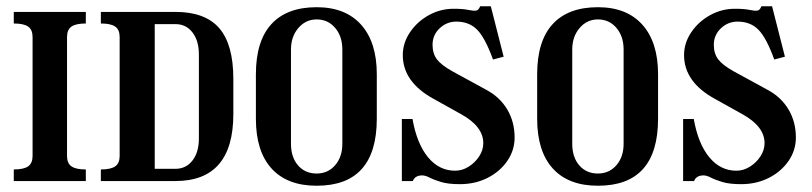

<svg xmlns="http://www.w3.org/2000/svg" viewBox="-20 -578 2593 613"><path d="M24 -37Q56 -37 70 -47Q84 -57 84 -80V-460Q84 -483 70 -493Q56 -503 24 -503V-540H254V-503Q222 -503 208 -493Q194 -483 194 -460V-80Q194 -57 208 -47Q222 -37 254 -37V0H24Z M302 -37Q334 -37 348 -47Q362 -57 362 -80V-460Q362 -483 348 -493Q334 -503 302 -503V-540H540Q635 -540 680 -488Q725 -436 725 -326V-214Q725 0 540 0H302ZM540 -501H474V-39H540Q574 -39 594.5 -65.5Q615 -92 615 -136V-404Q615 -448 594.5 -474.5Q574 -501 540 -501Z M991 -555Q1083 -555 1133 -499Q1183 -443 1183 -341V-199Q1183 15 991 15Q897 15 847 -40Q797 -95 797 -199V-341Q797 -447 846.5 -501Q896 -555 991 -555ZM991 -24Q1027 -24 1050 -50.5Q1073 -77 1073 -119V-420Q1073 -462 1050 -489Q1027 -516 991 -516Q956 -516 932.5 -488.5Q909 -461 909 -420V-119Q909 -76 931.5 -50Q954 -24 991 -24Z M1428 -550Q1458 -550 1474.5 -546.5Q1491 -543 1499.5 -544Q1508 -545 1513 -558H1547L1588 -397L1554 -388Q1529 -457 1503.5 -483Q1478 -509 1437 -509Q1406 -509 1383.5 -487.5Q1361 -466 1361 -435Q1361 -407 1375 -388.5Q1389 -370 1425 -350L1533 -291Q1576 -268 1599.5 -228.5Q1623 -189 1623 -139Q1623 -98 1599.5 -64Q1576 -30 1536.5 -10Q1497 10 1448 10Q1411 10 1388 3Q1365 -4 1351.5 -11Q1338 -18 1328 -18Q1305 -18 1298 0H1263V-198H1297Q1311 -119 1346.5 -76Q1382 -33 1433 -33Q1456 -33 1476.5 -46Q1497 -59 1510 -79Q1523 -99 1523 -121Q1523 -174 1453 -213L1365 -262Q1266 -316 1266 -402Q1266 -441 1289 -475Q1312 -509 1349 -529.5Q1386 -550 1428 -550Z M1889 -555Q1981 -555 2031 -499Q2081 -443 2081 -341V-199Q2081 15 1889 15Q1795 15 1745 -40Q1695 -95 1695 -199V-341Q1695 -447 1744.5 -501Q1794 -555 1889 -555ZM1889 -24Q1925 -24 1948 -50.5Q1971 -77 1971 -119V-420Q1971 -462 1948 -489Q1925 -516 1889 -516Q1854 -516 1830.5 -488.5Q1807 -461 1807 -420V-119Q1807 -76 1829.5 -50Q1852 -24 1889 -24Z M2326 -550Q2356 -550 2372.5 -546.5Q2389 -543 2397.5 -544Q2406 -545 2411 -558H2445L2486 -397L2452 -388Q2427 -457 2401.5 -483Q2376 -509 2335 -509Q2304 -509 2281.5 -487.5Q2259 -466 2259 -435Q2259 -407 2273 -388.5Q2287 -370 2323 -350L2431 -291Q2474 -268 2497.5 -228.5Q2521 -189 2521 -139Q2521 -98 2497.5 -64Q2474 -30 2434.5 -10Q2395 10 2346 10Q2309 10 2286 3Q2263 -4 2249.5 -11Q2236 -18 2226 -18Q2203 -18 2196 0H2161V-198H2195Q2209 -119 2244.5 -76Q2280 -33 2331 -33Q2354 -33 2374.5 -46Q2395 -59 2408 -79Q2421 -99 2421 -121Q2421 -174 2351 -213L2263 -262Q2164 -316 2164 -402Q2164 -441 2187 -475Q2210 -509 2247 -529.5Q2284 -550 2326 -550Z"/></svg>

Font: Girassol
Style: Regular
Weight: 400
Width: 3
Designer: Liam Spradlin
Version: Version 1.004